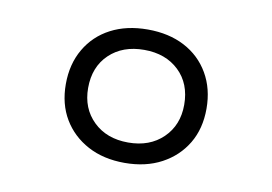

<svg xmlns="http://www.w3.org/2000/svg" viewBox="-49 -887 697 492"><g transform="rotate(10 300.0 -640.5)"><path d="M300 -467Q245 -467 204 -489Q163 -511 140 -549.5Q117 -588 117 -640Q117 -692 140 -731.5Q163 -771 204 -792.5Q245 -814 300 -814Q355 -814 396 -792.5Q437 -771 460 -731.5Q483 -692 483 -640Q483 -588 460 -549.5Q437 -511 396 -489Q355 -467 300 -467ZM300 -520Q356 -520 390.5 -553.5Q425 -587 425 -640Q425 -695 390.5 -728Q356 -761 300 -761Q244 -761 209.5 -728Q175 -695 175 -640Q175 -587 209.5 -553.5Q244 -520 300 -520Z"/></g></svg>

Font: Victor Mono Thin ExtraLight
Style: Regular
Weight: 250
Monospace: yes
Version: Version 1.561;gftools[0.9.30]